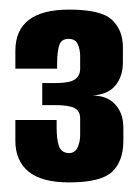

<svg xmlns="http://www.w3.org/2000/svg" viewBox="-20 -616 292 400"><path d="M124 -236Q67 -236 39.5 -258.5Q12 -281 12 -323V-366H98V-349Q98 -327 102.5 -312.5Q107 -298 123 -297Q136 -297 141.5 -308.5Q147 -320 147 -335V-369Q147 -385 135 -391Q123 -397 95 -397H68V-443H96Q125 -443 136 -450.5Q147 -458 147 -473V-499Q147 -513 142 -524Q137 -535 123 -535Q107 -535 103 -520.5Q99 -506 99 -484V-473H12V-510Q12 -553 40 -574.5Q68 -596 124 -596Q191 -596 213.5 -574.5Q236 -553 236 -518V-486Q236 -457 220.5 -438Q205 -419 172 -417Q203 -417 220 -398.5Q237 -380 237 -350V-323Q237 -280 213.5 -258Q190 -236 124 -236Z"/></svg>

Font: Alumni Sans Thin ExtraBold
Style: Regular
Weight: 800
Version: Version 1.018